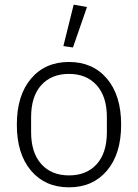

<svg xmlns="http://www.w3.org/2000/svg" viewBox="-20 -789 590 821"><path d="M437.5 -59.5Q377 12 275 12Q173 12 112.5 -59.5Q52 -131 52 -256Q52 -381 112.5 -452.5Q173 -524 275 -524Q377 -524 437.5 -452.5Q498 -381 498 -256Q498 -131 437.5 -59.5ZM437 -224V-288Q437 -376 393.5 -424.5Q350 -473 275 -473Q200 -473 156.5 -425Q113 -377 113 -288V-224Q113 -136 156.5 -87.5Q200 -39 275 -39Q350 -39 393.5 -87Q437 -135 437 -224ZM352 -759 292 -586 251 -592 295 -769Z"/></svg>

Font: IBM Plex Sans Light
Style: Regular
Weight: 300
Designer: Mike Abbink, Paul van der Laan, Pieter van Rosmalen
Foundry: Bold Monday
Version: Version 3.0